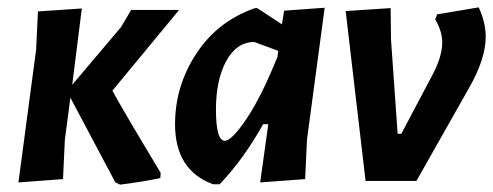

<svg xmlns="http://www.w3.org/2000/svg" viewBox="-20 -491 1338 521"><path d="M30 4 78 -356 83 -460 202 -468 176 -261 308 -417 336 -464H466L285 -245Q310 -198 416 -22L415 -8Q376 1 306 10L293 4L171 -226L156 -112L151 -5Z M558 9Q455 -29 455 -154Q455 -258 513 -346Q571 -434 672 -469H678L745 -425L751 -462L861 -470L813 -112L808 -5L686 4L708 -154H694Q641 -59 576 9ZM566 -194Q566 -109 590 -109Q609 -109 649.5 -169.5Q690 -230 733 -337L735 -353L670 -377Q622 -377 594 -325.5Q566 -274 566 -194Z M1279 -471Q1298 -430 1298 -391Q1298 -331 1252 -251L1110 0H972L918 -461L1040 -469L1041 -384L1059 -128H1069L1151 -283Q1180 -336 1180 -376Q1180 -406 1161 -438L1166 -452Z"/></svg>

Font: Alegreya Sans
Style: Bold Italic
Weight: 700
Italic angle: -7°
Designer: Juan Pablo del Peral
Foundry: Huerta Tipografica
Version: Version 2.007